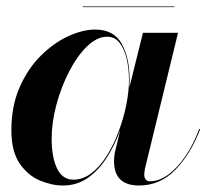

<svg xmlns="http://www.w3.org/2000/svg" viewBox="-20 -561 656 591"><path d="M234.6 -541H517V-539H234.6ZM379 -314Q379 -303.5 378.2 -291.8L420 -460H528L426 -41Q425.2 -36.5 424.6 -31.6Q424 -26.8 424 -23Q424 -14.8 428.1 -8.9Q432.2 -3 442 -3Q470.5 -3 499 -24.3Q527.5 -45.6 552 -82.1Q576.5 -118.5 593 -164L596 -163Q567.5 -88 520.4 -39Q473.2 10 408 10Q331 10 331 -65Q331 -75 333 -89L350.1 -160.8Q334.4 -116.5 309.8 -77.5Q285.2 -38.5 251.4 -14.2Q217.5 10 174 10Q139.5 10 102.6 -5.4Q65.8 -20.9 40.4 -57.9Q15 -95 15 -160Q15 -235 40.6 -292.8Q66.1 -350.5 106.1 -390Q146.1 -429.5 190.6 -449.8Q235.1 -470 273 -470Q330 -470 354.5 -426.5Q379 -383 379 -314ZM377 -314Q377 -348.5 370.1 -379.1Q363.1 -409.8 348.3 -428.9Q333.5 -448 310 -448Q278.5 -448 248.1 -418.4Q217.6 -388.8 193 -341.2Q168.4 -293.8 153.7 -239Q139 -184.2 139 -134Q139 -77 155.6 -42.5Q172.2 -8 206 -8Q236.2 -8 262.5 -28.7Q288.8 -49.4 309.8 -83.4Q330.9 -117.4 345.9 -158.1Q361 -198.8 369 -239.6Q377 -280.4 377 -314Z"/></svg>

Font: Bodoni* 72 Medium
Style: Italic
Weight: 500
Italic angle: -13°
Version: Version 1.002; ttfautohint (v0.97) -l 8 -r 50 -G 200 -x 14 -